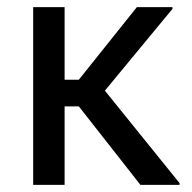

<svg xmlns="http://www.w3.org/2000/svg" viewBox="-20 -520 540 540"><path d="M161.7 0V-220.8H201.7L375 0H485V-5L275 -265L465 -495V-500H365L201.7 -295.8H161.7V-500H73.3V0Z"/></svg>

Font: Familjen Grotesk
Style: Regular
Weight: 400
Designer: Anders Wikstroem, Jonas Baeckman, Matilda Gysing, Kristian Moeller
Foundry: Familjen STHLM AB
Version: Version 2.000